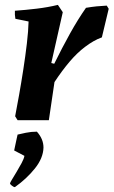

<svg xmlns="http://www.w3.org/2000/svg" viewBox="-20 -492 465 786"><path d="M52 0 42 -16Q49 -52 58 -102.5Q67 -153 75.5 -208Q84 -263 90 -314Q96 -365 97 -404L43 -415Q40 -431 41 -448Q84 -451 130 -456.5Q176 -462 217 -472L237 -442L190 -234L202 -231Q234 -296 266.5 -354.5Q299 -413 332 -460Q356 -464 375.5 -466Q395 -468 417 -469L425 -456L397 -339Q380 -333 362.5 -323Q345 -313 328 -300Q296 -276 265 -239.5Q234 -203 203 -156L180 0ZM41 274Q36 274 28.5 268Q21 262 21 259Q21 256 29 243Q37 230 48 211.5Q59 193 68.5 175.5Q78 158 80 146L38 124Q39 119 42 105Q45 91 48 77Q51 63 52 59Q64 56 86 51.5Q108 47 131 47Q158 77 158 112Q157 155 123 197.5Q89 240 41 274Z"/></svg>

Font: Labrada
Style: Bold Italic
Weight: 700
Italic angle: -7°
Designer: Mercedes Jáuregui
Foundry: Omnibus-Type Team
Version: Version 1.000; ttfautohint (v1.8.4.7-5d5b)